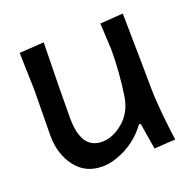

<svg xmlns="http://www.w3.org/2000/svg" viewBox="-94 -578 690 682"><g transform="rotate(-20 251.0 -236.5)"><path d="M47 -161 49 -334 45 -475 138 -481Q134 -289 134 -197Q134 -78 213 -78Q254 -78 293.5 -111.5Q333 -145 342 -203Q355 -289 355 -376L350 -475L437 -481Q441 -236 441 -198Q441 -143 454 -34L459 3L379 8L363 -90L357 -92Q311 -30 242 -6Q213 5 184 5Q120 5 83.5 -43.5Q47 -92 47 -161Z"/></g></svg>

Font: Fresca
Style: Regular
Weight: 400
Designer: Iván Moreno
Foundry: Fontstage
Version: Version 1.001